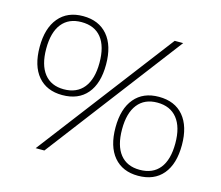

<svg xmlns="http://www.w3.org/2000/svg" viewBox="-100 -830 1108 961"><g transform="rotate(15 454.5 -349.5)"><path d="M218 -700Q300 -700 345.5 -646.5Q391 -593 391 -495Q391 -397 346 -344Q301 -291 218 -291Q137 -291 92 -344Q47 -397 47 -495Q47 -592 92 -646Q137 -700 218 -700ZM204 0H159L692 -699H736ZM218 -669Q152 -669 116.5 -624.5Q81 -580 81 -495Q81 -411 116.5 -366Q152 -321 218 -321Q285 -321 321 -366Q357 -411 357 -495Q357 -580 321.5 -624.5Q286 -669 218 -669ZM689 -408Q772 -408 817 -354.5Q862 -301 862 -204Q862 -106 817 -52.5Q772 1 689 1Q608 1 563 -52.5Q518 -106 518 -204Q518 -301 563 -354.5Q608 -408 689 -408ZM689 -378Q623 -378 587.5 -333Q552 -288 552 -204Q552 -119 587.5 -74.5Q623 -30 689 -30Q757 -30 792.5 -74.5Q828 -119 828 -204Q828 -288 792 -333Q756 -378 689 -378Z"/></g></svg>

Font: Montserrat Ultra Light
Style: Regular
Weight: 200
Designer: Julieta Ulanovsky
Foundry: Julieta Ulanovsky
Version: Version 3.100;PS 003.100;hotconv 1.0.88;makeotf.lib2.5.64775